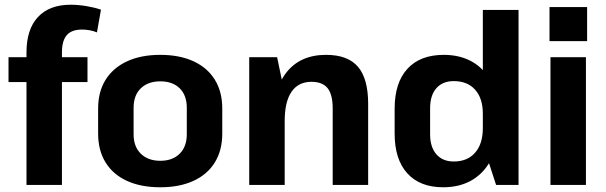

<svg xmlns="http://www.w3.org/2000/svg" viewBox="-20 -782 2564 812"><path d="M92 -560Q92 -658 140.5 -710Q189 -762 279 -762Q311 -762 346.5 -756Q382 -750 407 -741L390 -645Q376 -651 359.5 -654Q343 -657 327 -657Q283 -657 262.5 -633.5Q242 -610 242 -560V0H92ZM16 -540H350V-435H16Z M658 10Q576 10 517 -17Q458 -44 426.5 -95Q395 -146 395 -217V-323Q395 -394 426.5 -444.5Q458 -495 517 -522.5Q576 -550 658 -550Q739 -550 798 -523Q857 -496 888.5 -445Q920 -394 920 -323V-217Q920 -146 888.5 -95Q857 -44 798 -17Q739 10 658 10ZM658 -102Q710 -102 740 -132Q770 -162 770 -214V-326Q770 -379 740 -408.5Q710 -438 658 -438Q606 -438 575.5 -408.5Q545 -379 545 -326V-214Q545 -162 575.5 -132Q606 -102 658 -102Z M1387 -324Q1387 -382 1365.5 -409Q1344 -436 1297 -436Q1242 -436 1213 -394Q1184 -352 1184 -270L1132 -194V-253Q1132 -399 1190.5 -474.5Q1249 -550 1359 -550Q1451 -550 1494 -499.5Q1537 -449 1537 -343V0H1387ZM1034 -540H1152L1184 -386V0H1034Z M1854 10Q1756 10 1702.5 -49Q1649 -108 1649 -217V-323Q1649 -432 1703 -491Q1757 -550 1857 -550Q1926 -550 1977.5 -520.5Q2029 -491 2057 -435.5Q2085 -380 2085 -303V-239Q2085 -163 2056.5 -107Q2028 -51 1976.5 -20.5Q1925 10 1854 10ZM1899 -99Q1957 -99 1989.5 -136.5Q2022 -174 2022 -240V-301Q2022 -366 1989.5 -402.5Q1957 -439 1899 -439Q1852 -439 1825.5 -409Q1799 -379 1799 -324V-214Q1799 -160 1825.5 -129.5Q1852 -99 1899 -99ZM2022 -172V-740H2173V0H2078Z M2458 -540V0H2308V-540ZM2463 -752V-608H2304V-752Z"/></svg>

Font: Pathway Extreme SemiCondensed
Style: Bold
Weight: 700
Width: 4
Version: Version 1.001;gftools[0.9.26]